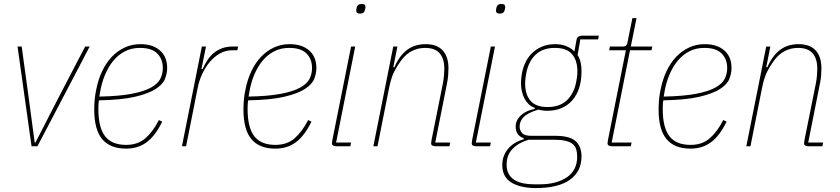

<svg xmlns="http://www.w3.org/2000/svg" viewBox="-20 -742 4260 974"><path d="M140 0 69 -506H90L126 -243L156 -19H160L275 -243L412 -506H435L170 0Z M620 12Q539 12 498.5 -36Q458 -84 458 -187Q458 -213 460.5 -238.5Q463 -264 468 -287Q478 -338 498 -380.5Q518 -423 547 -453.5Q576 -484 612.5 -501Q649 -518 692 -518Q755 -518 791.5 -486Q828 -454 828 -397Q828 -370 817 -342Q806 -314 769.5 -290.5Q733 -267 664.5 -251Q596 -235 482 -233Q480 -222 479.5 -209.5Q479 -197 479 -189Q479 -95 513 -51Q547 -7 620 -7Q679 -7 717.5 -40.5Q756 -74 786 -133L803 -125Q768 -53 724 -20.5Q680 12 620 12ZM690 -499Q648 -499 614.5 -482Q581 -465 555.5 -434.5Q530 -404 512.5 -362Q495 -320 487 -270L484 -252Q584 -254 647 -266Q710 -278 745.5 -297.5Q781 -317 793.5 -342.5Q806 -368 806 -397Q806 -442 778 -470.5Q750 -499 690 -499Z M903 0 1004 -506H1025L1002 -392H1008Q1019 -417 1033 -438Q1047 -459 1065.5 -474Q1084 -489 1107.5 -497.5Q1131 -506 1162 -506H1188L1184 -487H1158Q1124 -487 1095 -470.5Q1066 -454 1043.5 -427Q1021 -400 1005 -365Q989 -330 982 -292L924 0Z M1377 12Q1296 12 1255.5 -36Q1215 -84 1215 -187Q1215 -213 1217.5 -238.5Q1220 -264 1225 -287Q1235 -338 1255 -380.5Q1275 -423 1304 -453.5Q1333 -484 1369.5 -501Q1406 -518 1449 -518Q1512 -518 1548.5 -486Q1585 -454 1585 -397Q1585 -370 1574 -342Q1563 -314 1526.5 -290.5Q1490 -267 1421.5 -251Q1353 -235 1239 -233Q1237 -222 1236.5 -209.5Q1236 -197 1236 -189Q1236 -95 1270 -51Q1304 -7 1377 -7Q1436 -7 1474.5 -40.5Q1513 -74 1543 -133L1560 -125Q1525 -53 1481 -20.5Q1437 12 1377 12ZM1447 -499Q1405 -499 1371.5 -482Q1338 -465 1312.5 -434.5Q1287 -404 1269.5 -362Q1252 -320 1244 -270L1241 -252Q1341 -254 1404 -266Q1467 -278 1502.5 -297.5Q1538 -317 1550.5 -342.5Q1563 -368 1563 -397Q1563 -442 1535 -470.5Q1507 -499 1447 -499Z M1807 -673Q1795 -673 1791 -677.5Q1787 -682 1787 -689Q1787 -691 1788 -696.5Q1789 -702 1790 -705Q1794 -722 1814 -722Q1826 -722 1830 -717.5Q1834 -713 1834 -706Q1834 -704 1833 -698.5Q1832 -693 1831 -690Q1827 -673 1807 -673ZM1687 0Q1677 0 1670.5 -3.5Q1664 -7 1664 -15Q1664 -21 1666 -31L1761 -506H1782L1685 -19H1761L1757 0Z M1874 0 1975 -506H1996L1975 -401H1981Q2005 -458 2044 -488Q2083 -518 2139 -518Q2197 -518 2226 -486Q2255 -454 2255 -396Q2255 -379 2253.5 -359.5Q2252 -340 2248 -321L2188 -19H2264L2260 0H2190Q2180 0 2173.5 -3.5Q2167 -7 2167 -15Q2167 -21 2169 -31L2227 -320Q2231 -340 2232.5 -361Q2234 -382 2234 -393Q2234 -444 2210.5 -471.5Q2187 -499 2136 -499Q2101 -499 2070 -483.5Q2039 -468 2014 -434Q1997 -411 1981 -381Q1965 -351 1954 -297L1895 0Z M2516 -673Q2504 -673 2500 -677.5Q2496 -682 2496 -689Q2496 -691 2497 -696.5Q2498 -702 2499 -705Q2503 -722 2523 -722Q2535 -722 2539 -717.5Q2543 -713 2543 -706Q2543 -704 2542 -698.5Q2541 -693 2540 -690Q2536 -673 2516 -673ZM2396 0Q2386 0 2379.5 -3.5Q2373 -7 2373 -15Q2373 -21 2375 -31L2470 -506H2491L2394 -19H2470L2466 0Z M2930 51Q2930 128 2871 170Q2812 212 2700 212Q2619 212 2573.5 183.5Q2528 155 2528 95Q2528 49 2556.5 14Q2585 -21 2636 -35L2637 -41Q2596 -54 2596 -100Q2596 -118 2604 -133Q2612 -148 2625.5 -159.5Q2639 -171 2656 -178.5Q2673 -186 2692 -189L2693 -195Q2675 -201 2662 -213.5Q2649 -226 2640.5 -242.5Q2632 -259 2627.5 -278.5Q2623 -298 2623 -317Q2623 -363 2635.5 -400.5Q2648 -438 2671 -464Q2694 -490 2726 -504Q2758 -518 2796 -518Q2828 -518 2852.5 -508Q2877 -498 2894 -481L2904 -536Q2906 -550 2913.5 -555.5Q2921 -561 2935 -561H3018L3014 -542H2924L2910 -463Q2921 -446 2925.5 -425Q2930 -404 2930 -381Q2930 -287 2883.5 -233.5Q2837 -180 2756 -180Q2733 -180 2711 -186Q2658 -170 2637 -149Q2616 -128 2616 -100Q2616 -82 2628 -67.5Q2640 -53 2676 -53H2797Q2871 -53 2900.5 -25.5Q2930 2 2930 51ZM2908 52Q2908 31 2903 15Q2898 -1 2885 -11.5Q2872 -22 2849.5 -27.5Q2827 -33 2793 -33H2662Q2612 -19 2581 12.5Q2550 44 2550 93Q2550 122 2561 141Q2572 160 2591 171.5Q2610 183 2635 188Q2660 193 2688 193H2718Q2803 193 2855.5 157.5Q2908 122 2908 52ZM2758 -199Q2821 -199 2857 -234.5Q2893 -270 2903 -327Q2908 -353 2908.5 -364Q2909 -375 2909 -381Q2909 -435 2882 -467Q2855 -499 2795 -499Q2732 -499 2696 -463.5Q2660 -428 2650 -371Q2645 -345 2644.5 -334Q2644 -323 2644 -317Q2644 -263 2671 -231Q2698 -199 2758 -199Z M3085 0Q3075 0 3068.5 -3.5Q3062 -7 3062 -15Q3062 -21 3064 -31L3155 -487H3070L3074 -506H3138Q3151 -506 3156.5 -511.5Q3162 -517 3164 -531L3188 -650H3209L3180 -506H3289L3285 -487H3176L3083 -19H3184L3180 0Z M3483 12Q3402 12 3361.5 -36Q3321 -84 3321 -187Q3321 -213 3323.5 -238.5Q3326 -264 3331 -287Q3341 -338 3361 -380.5Q3381 -423 3410 -453.5Q3439 -484 3475.5 -501Q3512 -518 3555 -518Q3618 -518 3654.5 -486Q3691 -454 3691 -397Q3691 -370 3680 -342Q3669 -314 3632.5 -290.5Q3596 -267 3527.5 -251Q3459 -235 3345 -233Q3343 -222 3342.5 -209.5Q3342 -197 3342 -189Q3342 -95 3376 -51Q3410 -7 3483 -7Q3542 -7 3580.5 -40.5Q3619 -74 3649 -133L3666 -125Q3631 -53 3587 -20.5Q3543 12 3483 12ZM3553 -499Q3511 -499 3477.5 -482Q3444 -465 3418.5 -434.5Q3393 -404 3375.5 -362Q3358 -320 3350 -270L3347 -252Q3447 -254 3510 -266Q3573 -278 3608.5 -297.5Q3644 -317 3656.5 -342.5Q3669 -368 3669 -397Q3669 -442 3641 -470.5Q3613 -499 3553 -499Z M3766 0 3867 -506H3888L3867 -401H3873Q3897 -458 3936 -488Q3975 -518 4031 -518Q4089 -518 4118 -486Q4147 -454 4147 -396Q4147 -379 4145.5 -359.5Q4144 -340 4140 -321L4080 -19H4156L4152 0H4082Q4072 0 4065.5 -3.5Q4059 -7 4059 -15Q4059 -21 4061 -31L4119 -320Q4123 -340 4124.5 -361Q4126 -382 4126 -393Q4126 -444 4102.5 -471.5Q4079 -499 4028 -499Q3993 -499 3962 -483.5Q3931 -468 3906 -434Q3889 -411 3873 -381Q3857 -351 3846 -297L3787 0Z"/></svg>

Font: IBM Plex Sans Cond Thin
Style: Italic
Weight: 100
Width: 3
Italic angle: -11°
Designer: Mike Abbink, Paul van der Laan, Pieter van Rosmalen
Foundry: Bold Monday
Version: Version 1.3